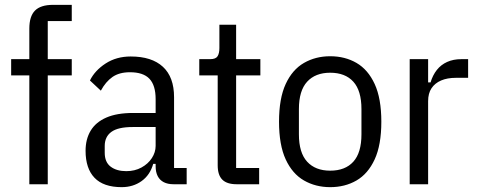

<svg xmlns="http://www.w3.org/2000/svg" viewBox="-20 -760 1966 792"><path d="M101 0V-449H26V-516H101V-642Q101 -693 124.5 -716.5Q148 -740 199 -740H276V-673H177V-516H276V-449H177V0Z M750 0H696Q672 0 655.5 -8.5Q639 -17 630.5 -33.5Q622 -50 622 -74V-94L632 -84H612Q599 -38 564 -13Q529 12 482 12Q407 12 370 -26.5Q333 -65 333 -138Q333 -186 354 -221Q375 -256 418.5 -275Q462 -294 529 -294H622V-351Q622 -408 596.5 -435Q571 -462 516 -462Q472 -462 444 -442.5Q416 -423 396 -386L351 -428Q371 -469 415.5 -498Q460 -527 519 -527Q606 -527 652 -484.5Q698 -442 698 -359V-67H750ZM622 -236H527Q467 -236 439.5 -216Q412 -196 412 -158V-130Q412 -91 436.5 -72.5Q461 -54 501 -54Q536 -54 563.5 -69Q591 -84 606.5 -108Q622 -132 622 -158Z M1049 0H956Q916 0 897 -19Q878 -38 878 -78V-449H802V-516H847Q870 -516 877.5 -528Q885 -540 885 -562V-658H954V-516H1054V-449H954V-67H1049Z M1342 12Q1282 12 1234 -15.5Q1186 -43 1158.5 -102.5Q1131 -162 1131 -258Q1131 -354 1158.5 -413.5Q1186 -473 1234 -500.5Q1282 -528 1342 -528Q1403 -528 1450.5 -500.5Q1498 -473 1525.5 -413.5Q1553 -354 1553 -258Q1553 -162 1525.5 -102.5Q1498 -43 1450.5 -15.5Q1403 12 1342 12ZM1342 -56Q1404 -56 1437.5 -93Q1471 -130 1471 -206V-310Q1471 -386 1437.5 -423Q1404 -460 1342 -460Q1281 -460 1247 -423Q1213 -386 1213 -310V-206Q1213 -130 1247 -93Q1281 -56 1342 -56Z M1746 0H1670V-516H1746V-420H1756Q1765 -450 1782 -471.5Q1799 -493 1824.5 -504.5Q1850 -516 1883 -516H1911V-439H1861Q1825 -439 1799.5 -428Q1774 -417 1760 -396Q1746 -375 1746 -343Z"/></svg>

Font: IBM Plex Sans Condensed
Style: Regular
Weight: 400
Width: 3
Designer: Mike Abbink, Paul van der Laan, Pieter van Rosmalen
Foundry: Bold Monday
Version: Version 3.201